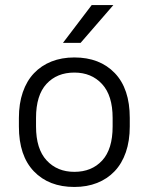

<svg xmlns="http://www.w3.org/2000/svg" viewBox="-20 -735 590 762"><path d="M275 7Q174 7 114.5 -55Q55 -117 55 -233V-267Q55 -324 70.5 -369Q86 -414 115 -444.5Q144 -475 184.5 -491Q225 -507 275 -507Q376 -507 435.5 -445Q495 -383 495 -267V-233Q495 -176 479.5 -131Q464 -86 435 -55.5Q406 -25 365.5 -9Q325 7 275 7ZM275 -53Q344 -53 385.5 -98Q427 -143 427 -233V-267Q427 -356 385 -401.5Q343 -447 275 -447Q206 -447 164.5 -402Q123 -357 123 -267V-233Q123 -144 165 -98.5Q207 -53 275 -53ZM344 -715H430L300 -565H230Z"/></svg>

Font: PT Root UI
Style: Regular
Weight: 400
Designer: Vitaly Kuzmin
Foundry: ParaType Ltd.
Version: Version 2.001G